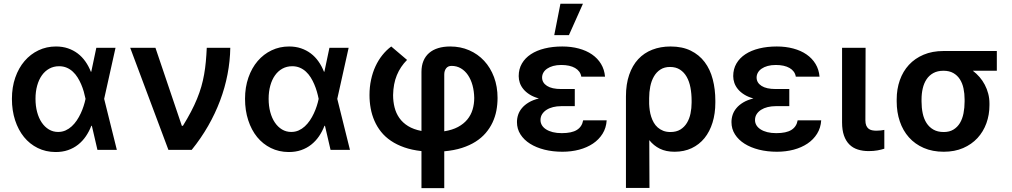

<svg xmlns="http://www.w3.org/2000/svg" viewBox="-20 -801 5408 1026"><path d="M275.9 11.4Q224.4 11 181.6 -10.1Q138.8 -31.2 108.3 -68.7Q77.8 -106.2 60.7 -158.4Q43.7 -210.6 43.7 -272.7Q43.7 -334.9 61.6 -386.4Q79.5 -437.9 111.2 -474.8Q142.8 -511.7 185.7 -532.1Q228.7 -552.6 279.1 -552.6Q313.9 -552.6 342.9 -542.8Q371.8 -533 395.1 -515.4Q418.3 -497.9 435.9 -473Q453.5 -448.2 465.6 -417.6H467.7L494.7 -545.5H597.3L536.6 -272.7L604.4 0H500.7L470.9 -128.6H468Q456.3 -98.4 438.7 -72.6Q421.2 -46.9 397.4 -28.1Q373.6 -9.2 343.4 1.2Q313.2 11.7 275.9 11.4ZM436.8 -274.1Q433.2 -291.9 427.6 -311.6Q421.9 -331.3 413.7 -350.5Q405.5 -369.7 394.5 -387.3Q383.5 -404.8 369.1 -418.1Q354.8 -431.5 336.5 -439.3Q318.2 -447.1 295.8 -447.1Q267 -447.1 243.6 -434.3Q220.2 -421.5 203.8 -398.4Q187.5 -375.4 178.6 -343.4Q169.7 -311.4 169.7 -273.1Q169.7 -234.7 178.4 -202.2Q187.1 -169.7 203.1 -146.1Q219.1 -122.5 241.3 -109.2Q263.5 -95.9 290.5 -95.9Q312.1 -95.9 330.3 -104Q348.4 -112.2 363.3 -125.9Q378.2 -139.6 390.3 -157.5Q402.3 -175.4 411.4 -195Q420.5 -214.5 426.8 -234.2Q433.2 -253.9 436.8 -271.3L437.1 -272.7Z M675.8 -545.5H810.7L951.7 -128.6H957.4Q981.9 -168.3 1000.5 -203.8Q1019.2 -239.3 1032.8 -272.7Q1046.5 -306.1 1055.8 -338.2Q1065 -370.4 1070.8 -403.4Q1076.7 -436.4 1079.9 -471.6Q1083.1 -506.7 1084.9 -545.5H1210.6Q1209.5 -474.8 1195.8 -403.8Q1182.2 -332.7 1156.2 -263.7Q1130.3 -194.6 1092.3 -128.2Q1054.3 -61.8 1004.3 0H880Z M1521.7 11.4Q1470.2 11 1427.4 -10.1Q1384.6 -31.2 1354 -68.7Q1323.5 -106.2 1306.5 -158.4Q1289.4 -210.6 1289.4 -272.7Q1289.4 -334.9 1307.4 -386.4Q1325.3 -437.9 1356.9 -474.8Q1388.5 -511.7 1431.5 -532.1Q1474.4 -552.6 1524.9 -552.6Q1559.7 -552.6 1588.6 -542.8Q1617.5 -533 1640.8 -515.4Q1664.1 -497.9 1681.6 -473Q1699.2 -448.2 1711.3 -417.6H1713.4L1740.4 -545.5H1843L1782.3 -272.7L1850.1 0H1746.4L1716.6 -128.6H1713.8Q1702.1 -98.4 1684.5 -72.6Q1666.9 -46.9 1643.1 -28.1Q1619.3 -9.2 1589.1 1.2Q1558.9 11.7 1521.7 11.4ZM1682.5 -274.1Q1679 -291.9 1673.3 -311.6Q1667.6 -331.3 1659.4 -350.5Q1651.3 -369.7 1640.3 -387.3Q1629.3 -404.8 1614.9 -418.1Q1600.5 -431.5 1582.2 -439.3Q1563.9 -447.1 1541.5 -447.1Q1512.8 -447.1 1489.3 -434.3Q1465.9 -421.5 1449.6 -398.4Q1433.2 -375.4 1424.4 -343.4Q1415.5 -311.4 1415.5 -273.1Q1415.5 -234.7 1424.2 -202.2Q1432.9 -169.7 1448.9 -146.1Q1464.8 -122.5 1487 -109.2Q1509.2 -95.9 1536.2 -95.9Q1557.9 -95.9 1576 -104Q1594.1 -112.2 1609 -125.9Q1623.9 -139.6 1636 -157.5Q1648.1 -175.4 1657.1 -195Q1666.2 -214.5 1672.6 -234.2Q1679 -253.9 1682.5 -271.3L1682.9 -272.7Z M2232.2 6.4Q2180.8 0.7 2140.3 -13.5Q2099.8 -27.7 2068.9 -48.7Q2038 -69.6 2016.3 -96.8Q1994.7 -123.9 1981 -155.4Q1967.3 -186.8 1960.9 -221.6Q1954.5 -256.4 1954.5 -293Q1954.5 -336.3 1962.9 -375Q1971.2 -413.7 1986.5 -446.7Q2001.8 -479.8 2023.3 -506.6Q2044.7 -533.4 2070.7 -552.6L2155.2 -480.8Q2119.7 -445.3 2100.7 -399.3Q2081.7 -353.3 2080.6 -293Q2080.6 -258.5 2088.4 -227.3Q2096.2 -196 2114 -170.6Q2131.7 -145.2 2160.7 -127.3Q2189.6 -109.4 2232.2 -101.2V-416.5Q2232.2 -449.9 2242.7 -475.3Q2253.2 -500.7 2273.1 -517.9Q2293 -535.2 2321.6 -543.9Q2350.1 -552.6 2386 -552.6Q2440.7 -552.6 2487 -532.5Q2533.4 -512.4 2567.1 -476Q2600.9 -439.6 2619.9 -389Q2638.8 -338.4 2638.8 -277.7Q2638.8 -242.9 2632.5 -209.7Q2626.1 -176.5 2611.9 -146.3Q2597.7 -116.1 2575.3 -90Q2552.9 -63.9 2521.3 -43.9Q2489.7 -23.8 2448.2 -10.5Q2406.6 2.8 2354 7.5V204.5H2232.2ZM2354 -99.4Q2397 -106.2 2427.4 -122.5Q2457.7 -138.8 2477.1 -162.3Q2496.4 -185.7 2505.3 -215.2Q2514.2 -244.7 2514.2 -277.7Q2513.5 -313.9 2505 -345.2Q2496.4 -376.4 2480.8 -399.5Q2465.2 -422.6 2443 -435.7Q2420.8 -448.9 2393.1 -448.9Q2373.9 -448.9 2364 -435.9Q2354 -422.9 2354 -402.7Z M2978.3 -233.7Q2955.6 -233.7 2935.5 -228.7Q2915.5 -223.7 2900.6 -214.1Q2885.7 -204.5 2877 -190.9Q2868.3 -177.2 2868.3 -159.4Q2868.3 -144.5 2875.9 -131.7Q2883.5 -119 2898.3 -109.6Q2913 -100.1 2934.1 -94.8Q2955.3 -89.5 2981.9 -89.5Q3035.2 -89.5 3062.7 -106.7Q3090.2 -123.9 3096.2 -158H3221.9Q3219.5 -117.5 3199.9 -86.3Q3180.4 -55 3148.6 -33.7Q3116.8 -12.4 3074.9 -1.2Q3033 9.9 2985.4 9.9Q2933.9 9.9 2889.6 -1.2Q2845.2 -12.4 2812.5 -33Q2779.8 -53.6 2761.2 -82.9Q2742.5 -112.2 2742.5 -148.4Q2742.5 -168.7 2748.9 -187.9Q2755.3 -207 2769.4 -223.7Q2783.4 -240.4 2805.6 -253.7Q2827.8 -267 2859.7 -274.9Q2830.6 -283 2810.2 -296Q2789.8 -308.9 2776.8 -324.8Q2763.8 -340.6 2757.8 -358.3Q2751.8 -376.1 2751.8 -394.2Q2751.8 -432.2 2769 -461.6Q2786.2 -491.1 2817.1 -511.4Q2848 -531.6 2890.8 -542.1Q2933.6 -552.6 2984.7 -552.6Q3032.3 -552.6 3072.8 -541.7Q3113.3 -530.9 3143.5 -510.1Q3173.7 -489.3 3191.8 -459.3Q3209.9 -429.3 3213.1 -391.3H3086.3Q3083.8 -406.6 3075.3 -418.1Q3066.8 -429.7 3052.9 -437.7Q3039.1 -445.7 3020.4 -449.8Q3001.8 -453.8 2979.4 -453.8Q2954.9 -453.8 2935.9 -448.5Q2916.9 -443.2 2903.8 -434.1Q2890.6 -425.1 2883.7 -412.8Q2876.8 -400.6 2876.8 -386.4Q2877.1 -358.7 2903.1 -342Q2929 -325.3 2978.3 -325.3H3051.5V-233.7ZM2974.8 -781.2H3095.2L3020.2 -613.3H2941.8Z M3324.9 -285.5Q3324.9 -351.2 3342.2 -401.3Q3359.4 -451.3 3390.6 -484.9Q3421.9 -518.5 3465.9 -535.5Q3509.9 -552.6 3563.2 -552.6Q3625.7 -552.6 3671 -530.4Q3716.3 -508.2 3745.6 -469.3Q3774.9 -430.4 3788.7 -377.3Q3802.6 -324.2 3802.6 -262.8V-252.8Q3802.6 -194.2 3787.6 -146Q3772.7 -97.7 3744.7 -63Q3716.6 -28.4 3676.1 -9.2Q3635.7 9.9 3584.9 9.9Q3538.7 9.9 3505.9 -6.4Q3473 -22.7 3449.6 -52.2L3450.6 203.1H3324.9ZM3448.9 -245.4Q3449.6 -228.7 3452.1 -211.1Q3454.5 -193.5 3459.9 -177Q3465.2 -160.5 3473.7 -145.6Q3482.2 -130.7 3494.9 -119.7Q3507.5 -108.7 3524.1 -102.1Q3540.8 -95.5 3562.5 -95.5Q3594.1 -95.5 3615.8 -108.8Q3637.4 -122.2 3650.7 -144.2Q3664.1 -166.2 3669.9 -194.4Q3675.8 -222.7 3675.8 -252.8V-262.8Q3675.8 -300.1 3669.6 -332.9Q3663.4 -365.8 3649.5 -390.3Q3635.7 -414.8 3613.6 -429Q3591.6 -443.2 3560.4 -443.2Q3530.2 -443.2 3508.9 -429.3Q3487.6 -415.5 3474.3 -392.2Q3460.9 -369 3454.9 -339Q3448.9 -308.9 3448.9 -276.6Z M4124.6 -233.7Q4101.9 -233.7 4081.9 -228.7Q4061.8 -223.7 4046.9 -214.1Q4032 -204.5 4023.3 -190.9Q4014.6 -177.2 4014.6 -159.4Q4014.6 -144.5 4022.2 -131.7Q4029.8 -119 4044.6 -109.6Q4059.3 -100.1 4080.4 -94.8Q4101.6 -89.5 4128.2 -89.5Q4181.5 -89.5 4209 -106.7Q4236.5 -123.9 4242.5 -158H4368.3Q4365.8 -117.5 4346.2 -86.3Q4326.7 -55 4294.9 -33.7Q4263.1 -12.4 4221.2 -1.2Q4179.3 9.9 4131.7 9.9Q4080.3 9.9 4035.9 -1.2Q3991.5 -12.4 3958.8 -33Q3926.1 -53.6 3907.5 -82.9Q3888.8 -112.2 3888.8 -148.4Q3888.8 -168.7 3895.2 -187.9Q3901.6 -207 3915.7 -223.7Q3929.7 -240.4 3951.9 -253.7Q3974.1 -267 4006 -274.9Q3976.9 -283 3956.5 -296Q3936.1 -308.9 3923.1 -324.8Q3910.2 -340.6 3904.1 -358.3Q3898.1 -376.1 3898.1 -394.2Q3898.1 -432.2 3915.3 -461.6Q3932.5 -491.1 3963.4 -511.4Q3994.3 -531.6 4037.1 -542.1Q4079.9 -552.6 4131 -552.6Q4178.6 -552.6 4219.1 -541.7Q4259.6 -530.9 4289.8 -510.1Q4320 -489.3 4338.1 -459.3Q4356.2 -429.3 4359.4 -391.3H4232.6Q4230.1 -406.6 4221.6 -418.1Q4213.1 -429.7 4199.2 -437.7Q4185.4 -445.7 4166.7 -449.8Q4148.1 -453.8 4125.7 -453.8Q4101.2 -453.8 4082.2 -448.5Q4063.2 -443.2 4050.1 -434.1Q4036.9 -425.1 4030 -412.8Q4023.1 -400.6 4023.1 -386.4Q4023.4 -358.7 4049.4 -342Q4075.3 -325.3 4124.6 -325.3H4197.8V-233.7Z M4605.5 -545.5 4604.4 -158.7Q4604.4 -141.7 4608.8 -130.7Q4613.3 -119.7 4621.1 -113.5Q4628.9 -107.2 4639.7 -104.9Q4650.6 -102.6 4663.4 -102.6Q4676.5 -102.6 4687.5 -104Q4698.5 -105.5 4705.6 -106.9V-6.4Q4689.6 -1.1 4668.7 2.7Q4647.7 6.4 4622.2 6.4Q4590.2 6.4 4563.9 -2Q4537.6 -10.3 4519 -28.8Q4500.4 -47.2 4490.1 -76.3Q4479.8 -105.5 4479.8 -147V-545.5Z M4771.7 -269.9Q4771.7 -324.9 4788.4 -372.3Q4805 -419.7 4837 -454.4Q4869 -489 4915.5 -508.7Q4962 -528.4 5021.7 -528.4H5306.8V-422.9H5178.6Q5198.2 -408 5214.5 -389.2Q5230.8 -370.4 5242.5 -348Q5254.3 -325.6 5260.8 -300.6Q5267.4 -275.6 5267.4 -248.6V-238.6Q5267.4 -187.9 5251.1 -142.6Q5234.7 -97.3 5203.5 -63.4Q5172.2 -29.5 5126.8 -9.8Q5081.3 9.9 5023.1 9.9Q4963.1 9.9 4916.2 -10.5Q4869.3 -30.9 4837.2 -66.9Q4805 -103 4788.4 -152.2Q4771.7 -201.3 4771.7 -258.5ZM4904.5 -258.5Q4904.5 -225.1 4910.7 -195.5Q4916.9 -165.8 4931.1 -143.6Q4945.3 -121.4 4967.9 -108.5Q4990.4 -95.5 5023.1 -95.5Q5053.6 -95.5 5074.9 -108.5Q5096.2 -121.4 5109.6 -143.6Q5122.9 -165.8 5128.7 -195.5Q5134.6 -225.1 5134.6 -258.5V-269.9Q5134.6 -300.8 5128.7 -328.5Q5122.9 -356.2 5109.4 -377.3Q5095.9 -398.4 5074.2 -410.7Q5052.6 -422.9 5021.7 -422.9Q4990.1 -422.9 4967.7 -410.7Q4945.3 -398.4 4931.3 -377.3Q4917.3 -356.2 4910.9 -328.5Q4904.5 -300.8 4904.5 -269.9Z"/></svg>

Font: Interop SemBd
Style: Regular
Weight: 600
Designer: Rasmus Andersson, Google, Jang Haemin
Foundry: jhaemin
Version: Version 1.008